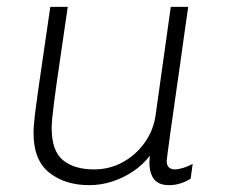

<svg xmlns="http://www.w3.org/2000/svg" viewBox="-20 -531 657 561"><path d="M241 10Q170 10 124 -26.5Q78 -63 78 -142Q78 -166 84.5 -215.5Q91 -265 102 -339.5Q113 -414 127 -511H178Q166 -427 155 -353.5Q144 -280 137.5 -228.5Q131 -177 131 -157Q131 -90 164 -63Q197 -36 255 -36Q300 -36 338.5 -57Q377 -78 403 -114.5Q429 -151 435 -197L479 -511H530Q530 -511 526.5 -487Q523 -463 517.5 -424Q512 -385 505.5 -338Q499 -291 492 -243.5Q485 -196 479.5 -155.5Q474 -115 470.5 -89.5Q467 -64 467 -61Q467 -48 473.5 -42Q480 -36 490 -36Q501 -36 515.5 -40.5Q530 -45 543 -52L537 -9Q523 0 507 5Q491 10 474 10Q439 10 426 -13.5Q413 -37 418 -76Q397 -49 368.5 -30Q340 -11 307.5 -0.5Q275 10 241 10Z"/></svg>

Font: Chivo Medium Thin
Style: Italic
Weight: 250
Italic angle: -8.05°
Version: Version 2.002